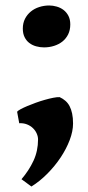

<svg xmlns="http://www.w3.org/2000/svg" viewBox="-20 -489 323 707"><path d="M249 -34.2Q249 -5.9 236.6 26.9Q224.1 59.6 203.1 91.1Q182.1 122.6 154.3 150.6Q126.5 178.7 95.7 197.8L59.1 170.9Q86.4 139.2 103.3 103Q120.1 66.9 120.1 24.4Q120.1 13.7 115.2 2.7Q110.4 -8.3 101.3 -17.1Q92.3 -25.9 79.3 -31Q66.4 -36.1 50.8 -35.2L43 -77.6Q45.9 -81.5 55.9 -86.9Q65.9 -92.3 80.3 -98.4Q94.7 -104.5 111.6 -110.6Q128.4 -116.7 144.8 -121.3Q161.1 -126 175.8 -128.9Q190.4 -131.8 199.7 -131.3Q211.4 -126 220.7 -117.9Q230 -109.9 236.1 -98.4Q242.2 -86.9 245.6 -71Q249 -55.2 249 -34.2ZM238.8 -398.9Q238.8 -378.4 231 -362.5Q223.1 -346.7 210 -336.2Q196.8 -325.7 179.2 -320.1Q161.6 -314.5 142.1 -314.5Q127.4 -314.5 113.3 -318.4Q99.1 -322.3 88.1 -330.6Q77.1 -338.9 70.6 -352.1Q64 -365.2 64 -383.8Q64 -403.8 72 -419.7Q80.1 -435.5 93.5 -446.5Q106.9 -457.5 124.5 -463.1Q142.1 -468.8 161.1 -468.8Q174.8 -468.8 188.7 -464.8Q202.6 -460.9 213.9 -452.4Q225.1 -443.8 231.9 -430.7Q238.8 -417.5 238.8 -398.9Z"/></svg>

Font: Gentium Book Basic
Style: Bold
Weight: 700
Designer: J. Victor Gaultney and Annie Olsen
Foundry: SIL International
Version: Version 1.102; 2013; Maintenance release